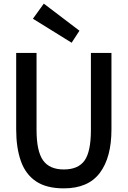

<svg xmlns="http://www.w3.org/2000/svg" viewBox="-20 -1026 702 1056"><path d="M331 10Q235 10 177.5 -29Q120 -68 94.5 -141Q69 -214 69 -314V-735H181V-312Q181 -195 216.5 -144.5Q252 -94 331 -94Q410 -94 445 -143Q480 -192 480 -312V-735H593V-314Q593 -160 529 -75Q465 10 331 10ZM374 -791 161 -923 221 -1006 417 -857Z"/></svg>

Font: Alata
Style: Regular
Weight: 400
Designer: Spyros Zevelakis, Eben Sorkin
Foundry: Spyros Zevelakis
Version: Version 1.005; ttfautohint (v1.8.4.7-5d5b)